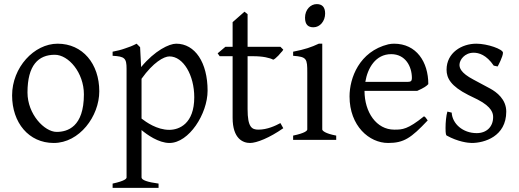

<svg xmlns="http://www.w3.org/2000/svg" viewBox="-20 -682 2532 936"><path d="M256 -39C197 -39 114 -125 114 -231C114 -364 167 -415 247 -415C314 -415 389 -328 389 -222C389 -63 309 -39 256 -39ZM261 -469C146 -469 39 -353 39 -217C39 -84 120 15 242 15C367 15 464 -115 464 -237C464 -371 383 -469 261 -469Z M805 -49C745 -49 692 -87 670 -104V-298C727 -378 779 -407 806 -407C874 -407 927 -315 927 -208C927 -79 854 -49 805 -49ZM839 -469C805 -469 735 -436 668 -355L663 -452L646 -469C637 -464 627 -460 618 -456L590 -446C571 -439 550 -434 529 -430V-410C588 -407 597 -398 597 -347V183C597 189 589 200 529 213V234H753V213C700 206 670 196 670 183V-48C696 -26 753 15 806 15C901 15 992 -127 992 -240C992 -377 931 -469 839 -469Z M1361 -57 1347 -82C1323 -69 1283 -50 1240 -50C1208 -50 1187 -61 1187 -150V-408H1213C1263 -408 1295 -400 1312 -391C1318 -393 1326 -400 1337 -411L1350 -426C1355 -430 1358 -435 1361 -440L1347 -454H1187V-613L1172 -625L1114 -574V-454H1079L1041 -422L1051 -408H1114V-108C1114 -5 1165 15 1199 15C1231 15 1294 -10 1361 -57Z M1551 -51V-469H1534C1498 -452 1466 -441 1409 -430V-410C1476 -405 1478 -396 1478 -327V-51C1478 -45 1467 -33 1409 -21V0H1619V-21C1565 -31 1551 -45 1551 -51ZM1467 -596C1467 -561 1483 -549 1508 -549C1540 -549 1565 -579 1565 -616C1565 -647 1551 -662 1524 -662C1494 -662 1467 -635 1467 -596Z M1988 -301C1988 -287 1982 -283 1969 -283H1761C1772 -350 1811 -418 1887 -418C1956 -418 1988 -359 1988 -301ZM1872 15C1949 15 1984 -9 2065 -95L2057 -106C2055 -110 2051 -113 2047 -115C1968 -51 1941 -50 1904 -50H1902C1815 -50 1757 -135 1757 -239H2014C2048 -254 2060 -263 2068 -272C2068 -380 2010 -469 1901 -469C1892 -469 1883 -468 1873 -466C1731 -431 1684 -301 1684 -212C1684 -68 1780 15 1872 15Z M2302 -469C2231 -469 2157 -425 2157 -342C2157 -301 2178 -262 2263 -219L2308 -197C2380 -160 2384 -128 2384 -111C2384 -64 2352 -33 2304 -33C2236 -33 2185 -79 2182 -133L2161 -138C2155 -118 2152 -85 2152 -58C2152 -27 2155 -22 2158 -21C2212 9 2262 15 2280 15C2340 15 2448 -16 2448 -138C2448 -198 2401 -233 2370 -250L2288 -294C2225 -327 2220 -352 2220 -366C2220 -390 2245 -425 2289 -425C2314 -425 2351 -415 2387 -362L2406 -358C2408 -361 2432 -406 2432 -425C2432 -442 2357 -469 2302 -469Z"/></svg>

Font: Temporarium
Style: Regular
Weight: 400
Version: Version 1.1